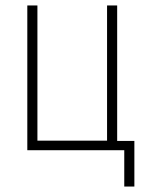

<svg xmlns="http://www.w3.org/2000/svg" viewBox="-20 -550 540 703"><path d="M80 0H435V133H472V-34H409V-530H372V-35H117V-530H80Z"/></svg>

Font: Noto Sans Mono ExtraCondensed ExtraLight
Style: Regular
Weight: 200
Width: 2
Designer: Monotype Design Team
Foundry: Monotype Imaging Inc.
Version: Version 2.014